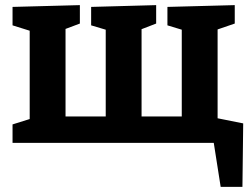

<svg xmlns="http://www.w3.org/2000/svg" viewBox="-20 -558 984 750"><path d="M830 -443V-96L930 -76L927 172H842L815 0H29V-72L96 -93V-438L29 -459V-531L292 -538V-466L236 -445V-103H393V-442L336 -459V-531L590 -538V-466L533 -444V-103H690V-442L634 -459V-531L897 -538V-466Z"/></svg>

Font: Bitter Pro
Style: Bold
Weight: 700
Designer: Sol Matas, and Bitter project Authors
Foundry: Sol Matas
Version: Version 1.010